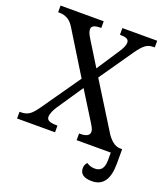

<svg xmlns="http://www.w3.org/2000/svg" viewBox="-162 -825 983 1133"><g transform="rotate(20 330.0 -258.5)"><path d="M465.8 -643.1Q465.8 -651.9 461.7 -657.5Q457.5 -663.1 450.4 -666.3Q443.4 -669.4 433.6 -670.7Q423.8 -671.9 412.1 -671.9H409.2V-713.9H627.9V-671.9H619.1Q604.5 -671.9 592.5 -668.5Q580.6 -665 569.3 -656.5Q558.1 -647.9 546.1 -634.3Q534.2 -620.6 520 -600.1L375 -391.1L559.1 -95.2Q581.1 -65.9 600.6 -54Q620.1 -42 639.2 -42H651.9V0H381.8V-42H387.2Q446.8 -42 446.8 -75.2Q446.8 -80.6 445.6 -85.9Q444.3 -91.3 440.9 -98.6Q437.5 -106 430.9 -116.7Q424.3 -127.4 414.1 -144L314.9 -303.2L204.1 -139.2Q199.7 -132.8 195.3 -124.8Q190.9 -116.7 187 -107.9Q183.1 -99.1 180.7 -90.1Q178.2 -81.1 178.2 -73.2Q178.2 -56.2 194.1 -49.1Q210 -42 243.2 -42H246.1V0H7.8V-42H14.2Q32.2 -42 45.7 -45.7Q59.1 -49.3 70.6 -57.6Q82 -65.9 93.3 -79.1Q104.5 -92.3 118.2 -111.8L285.2 -351.1L120.1 -619.1Q102.1 -647.9 79.3 -659.9Q56.6 -671.9 34.2 -671.9H21V-713.9H292V-671.9H289.1Q272 -671.9 260.7 -669.7Q249.5 -667.5 243.2 -663.6Q236.8 -659.7 234.4 -654.3Q231.9 -648.9 231.9 -643.1Q231.9 -637.7 232.7 -632.8Q233.4 -627.9 235.8 -621.3Q238.3 -614.7 242.9 -606Q247.6 -597.2 255.9 -584L346.2 -438L440.9 -582Q452.1 -599.1 459 -614.3Q465.8 -629.4 465.8 -643.1ZM652.3 -42V48.8Q652.3 196.8 548.3 196.8Q472.2 196.8 472.2 142.1Q472.2 120.1 487.3 105Q510.3 121.1 539.1 121.1Q596.2 121.1 596.2 48.8V-42Z"/></g></svg>

Font: Droid Serif
Style: Regular
Weight: 400
Designer: Monotype Design team
Foundry: Monotype Imaging Inc.
Version: Version 1.03